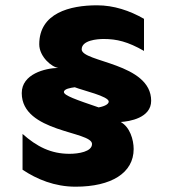

<svg xmlns="http://www.w3.org/2000/svg" viewBox="-20 -696 649 724"><path d="M550 -316C550 -459 288 -461 288 -510C288 -544 346 -549 371 -549C420 -549 462 -539 523 -504V-625C469 -656 409 -676 346 -676C244 -676 128 -647 128 -529C128 -482 176 -442 200 -440C150 -439 62 -417 62 -345C62 -196 327 -202 327 -153C327 -124 276 -116 242 -116C172 -116 119 -143 65 -191V-56C119 -20 186 8 265 8C400 8 484 -44 484 -134C484 -169 470 -217 435 -236C468 -238 550 -251 550 -316ZM352 -291C267 -320 221 -336 221 -349C221 -361 247 -365 262 -367C292 -355 390 -333 390 -313C390 -305 379 -296 352 -291Z"/></svg>

Font: Maven Pro
Style: Black
Weight: 900
Designer: Joe Prince
Foundry: Joe Prince
Version: Version 1.003